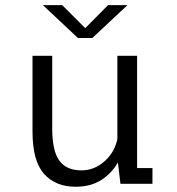

<svg xmlns="http://www.w3.org/2000/svg" viewBox="-20 -718 690 750"><path d="M275.5 11.5Q197 11.5 152 -38.8Q107 -89 107 -204.5V-500H184V-216Q184 -128.5 211.8 -90.5Q239.5 -52.5 298 -52.5Q348 -52.5 387.8 -87.5Q427.5 -122.5 438.5 -175V-500H515.5V-61.5H575.5V0H450.5L440.5 -83.5Q417.5 -42 376 -15.2Q334.5 11.5 275.5 11.5ZM147.5 -698H223L313 -608L402 -698H478L340.5 -569.5H284.5Z"/></svg>

Font: Trispace Light
Style: Regular
Weight: 300
Designer: Tyler Finck
Foundry: Etcetera Type Company
Version: Version 1.210; ttfautohint (v1.8.3)